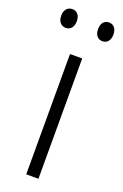

<svg xmlns="http://www.w3.org/2000/svg" viewBox="-155 -755 512 798"><g transform="rotate(20 100.5 -355.5)"><path d="M-15 -670C-15 -644 -1 -628 20 -628C40 -628 54 -643 54 -670C54 -696 40 -711 20 -711C-1 -711 -15 -695 -15 -670ZM148 -670C148 -644 161 -628 182 -628C203 -628 216 -644 216 -670C216 -696 202 -711 182 -711C162 -711 148 -696 148 -670ZM128 0V-532H74V0Z"/></g></svg>

Font: Noto Sans Hebrew Condensed Light
Style: Regular
Weight: 300
Width: 3
Designer: Monotype Design Team
Foundry: Monotype Imaging Inc.
Version: Version 2.004